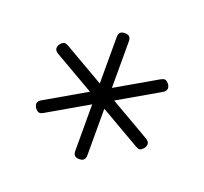

<svg xmlns="http://www.w3.org/2000/svg" viewBox="-96 -703 793 745"><g transform="rotate(20 300.0 -330.0)"><path d="M300 -70Q287 -70 281 -76Q275 -82 275 -95V-287L109 -191Q104 -189 101 -187.5Q98 -186 95 -186Q90 -186 85.5 -189Q81 -192 77.5 -196Q74 -200 72 -205.5Q70 -211 70 -215Q70 -220 73.5 -225Q77 -230 84 -234L250 -330L84 -426Q77 -430 73.5 -435Q70 -440 70 -445Q70 -450 72 -455Q74 -460 77.5 -464Q81 -468 85.5 -471Q90 -474 95 -474Q98 -474 101 -472.5Q104 -471 109 -469L275 -373V-565Q275 -578 281 -584Q287 -590 300 -590Q313 -590 319 -584Q325 -578 325 -565V-373L491 -469Q496 -471 499 -472.5Q502 -474 506 -474Q511 -474 515 -471Q519 -468 522.5 -464Q526 -460 528 -455Q530 -450 530 -445Q530 -440 526.5 -435Q523 -430 516 -426L350 -330L516 -234Q523 -230 526.5 -225Q530 -220 530 -215Q530 -211 528 -205.5Q526 -200 522.5 -196Q519 -192 515 -189Q511 -186 506 -186Q502 -186 499 -187.5Q496 -189 491 -191L325 -287V-95Q325 -82 319 -76Q313 -70 300 -70Z"/></g></svg>

Font: Maple Mono Thin
Style: Regular
Weight: 250
Monospace: yes
Designer: subframe7536
Version: Version 7.000